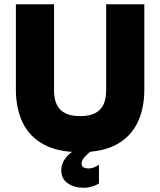

<svg xmlns="http://www.w3.org/2000/svg" viewBox="-20 -708 756 906"><path d="M661 -688V-285Q661 -197 629.5 -130.5Q598 -64 531.5 -27Q465 10 358 10Q252 10 185 -27Q118 -64 86.5 -130.5Q55 -197 55 -285V-688H235V-282Q235 -240 248.5 -213Q262 -186 289.5 -173Q317 -160 358 -160Q399 -160 426.5 -173Q454 -186 467.5 -213Q481 -240 481 -282V-688ZM334 0H416Q394 16 379.5 32.5Q365 49 365 63Q365 78 375.5 82.5Q386 87 398 87Q409 87 422 82.5Q435 78 447 69V158Q434 166 414.5 172Q395 178 375 178Q332 178 300.5 157.5Q269 137 269 94Q269 67 286.5 42Q304 17 334 0Z"/></svg>

Font: Roundo Variable
Style: Regular
Weight: 200
Designer: Shiva Nallaperumal
Foundry: Indian Type Foundry
Version: Version 2.000